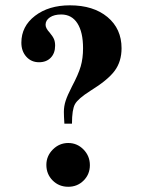

<svg xmlns="http://www.w3.org/2000/svg" viewBox="-20 -695 540 728"><path d="M252.9 -226.1H224.1Q222.2 -255.9 222.2 -271Q222.2 -292 228.8 -312.5Q235.4 -333 252.9 -367.2Q277.3 -413.1 286.1 -443.6Q294.9 -474.1 294.9 -512.2Q294.9 -573.2 273.4 -606.7Q252 -640.1 211.9 -640.1Q185.5 -640.1 169.2 -629.2Q152.8 -618.2 152.8 -601.1Q152.8 -587.9 168 -571.8Q180.2 -557.1 184.6 -546.9Q189 -536.6 189 -522Q189 -493.2 172.4 -476.1Q155.8 -459 127.9 -459Q98.6 -459 79.8 -480Q61 -501 61 -533.2Q61 -595.2 112.8 -635Q164.6 -674.8 245.1 -674.8Q334 -674.8 387.5 -630.4Q440.9 -585.9 440.9 -512.2Q440.9 -461.9 415 -426.8Q389.2 -391.6 321.8 -350.1Q275.9 -320.8 264.4 -300.3Q252.9 -279.8 252.9 -226.1ZM238.8 13.2Q203.6 13.2 179.7 -10.7Q155.8 -34.7 155.8 -69.8Q155.8 -103.5 180.4 -128.2Q205.1 -152.8 238.8 -152.8Q272.5 -152.8 296.6 -128.2Q320.8 -103.5 320.8 -68.8Q320.8 -34.2 297.1 -10.5Q273.4 13.2 238.8 13.2Z"/></svg>

Font: Accordance
Style: Bold
Weight: 700
Version: Version 1.2 (build January 31, 2020) Miklal Software Solutio